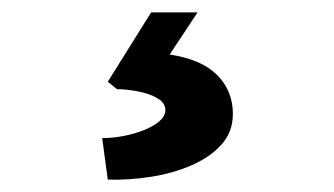

<svg xmlns="http://www.w3.org/2000/svg" viewBox="-20 -45 540 310"><path d="M154 245 145 178Q167 178 191 172Q215 166 231 155.5Q247 145 247 133Q247 121 234 113.5Q221 106 202.5 102.5Q184 99 169 99L154 87L224 -25H299L254 43Q306 51 331 76.5Q356 102 356 139Q356 168 337.5 188.5Q319 209 289 222Q259 235 223.5 240.5Q188 246 154 245Z"/></svg>

Font: Readex Pro SemiBold
Style: Regular
Weight: 600
Designer: Bonnie Shaver-Troup, Thomas Jockin
Foundry: Lexend
Version: Version 1.204